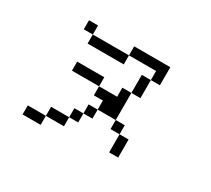

<svg xmlns="http://www.w3.org/2000/svg" viewBox="-132 -919 1265 1150"><g transform="rotate(30 500.0 -344.0)"><path d="M250 -625H187.5V-687.5H250ZM125 -62.5H250V0H125ZM250 -125H375V-62.5H250ZM250 -437.5H437.5V-375H250ZM250 -625H500V-562.5H250ZM375 -187.5H437.5V-125H375ZM437.5 -250H500V-187.5H437.5ZM437.5 -375H562.5V-437.5H625V-250H500V-312.5H437.5ZM500 -687.5H750V-562.5H687.5V-625H500ZM625 -250H687.5V-187.5H625ZM625 -562.5H687.5V-437.5H625ZM687.5 -187.5H750V-62.5H687.5Z"/></g></svg>

Font: 寒蝉点阵体 16px
Style: Regular
Weight: 400
Designer: Designed by Warren2060
Foundry: ChillType
Version: Version 1.000